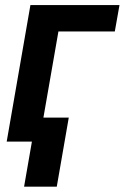

<svg xmlns="http://www.w3.org/2000/svg" viewBox="-20 -548 482 743"><path d="M442.4 -528.3 424.3 -426.3H206.1L131.8 0H5.9L97.7 -528.3ZM246.1 -92.8 199.7 174.3H73.2L119.6 -92.8Z"/></svg>

Font: Roboto SemiBold
Style: Italic
Weight: 600
Designer: Christian Robertson
Foundry: Google
Version: Version 3.009; 2024